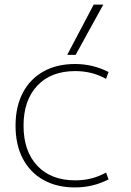

<svg xmlns="http://www.w3.org/2000/svg" viewBox="-20 -810 571 840"><path d="M308 10Q228 10 169.5 -23Q111 -56 79.5 -116.5Q48 -177 48 -260Q48 -343 79.5 -403.5Q111 -464 169.5 -497Q228 -530 308 -530Q347 -530 383 -521.5Q419 -513 455 -495L444 -465Q411 -483 378 -491Q345 -499 309 -499Q203 -499 143 -435Q83 -371 83 -260Q83 -149 143 -85Q203 -21 309 -21Q345 -21 378 -29Q411 -37 444 -55L455 -25Q419 -7 383 1.5Q347 10 308 10ZM311 -570H274L390 -790H432Z"/></svg>

Font: M PLUS 2 ExtraLight
Style: Regular
Weight: 250
Designer: Coji Morishita
Foundry: UNDERFOREST DESIGN
Version: Version 1.001